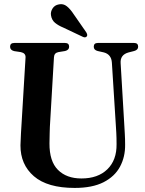

<svg xmlns="http://www.w3.org/2000/svg" viewBox="-20 -911 713 943"><path d="M548.5 -302.5 529.5 -603Q527 -643.5 490.5 -653.5L459.5 -660.5Q440.5 -665.5 440.5 -681.5Q440.5 -700 460.5 -700H639Q658.5 -700 658.5 -681.5Q658.5 -666 639 -660.5L611.5 -653.5Q569.5 -642 572.5 -600.5L590 -305.5Q591.5 -279 593 -253.8Q594.5 -228.5 594.5 -201.5Q595.5 -141 569.5 -92.5Q543.5 -44 488.5 -16Q433.5 12 347 12Q213 12 146.5 -45.5Q80 -103 80.5 -197.5Q81 -219 83 -256.2Q85 -293.5 87 -322L105.5 -629Q106.5 -650 82.5 -655L49.5 -660Q29.5 -665 29.5 -681.5Q29.5 -700 50 -700H299.5Q319.5 -700 319.5 -681.5Q319.5 -665.5 300 -660.5L266.5 -655Q246 -651 245 -629.5L227 -322.5Q224.5 -287 224 -257.5Q223.5 -228 223 -206.5Q222.5 -119 264.5 -76.8Q306.5 -34.5 380 -34.5Q461 -34.5 507.2 -79.5Q553.5 -124.5 552.5 -203Q552.5 -235 551.2 -258.2Q550 -281.5 548.5 -302.5ZM342 -841 403.5 -752.5Q406.5 -747.5 408 -742.2Q409.5 -737 406.5 -732.5Q399.5 -724 387 -730L291 -775.5Q266.5 -785.5 250.2 -799Q234 -812.5 230.5 -835.5Q227.5 -852.5 238 -869.2Q248.5 -886 269.5 -889.5Q291 -894 308.2 -880.2Q325.5 -866.5 342 -841Z"/></svg>

Font: Fraunces 144pt S050 SemiBold
Style: Regular
Weight: 600
Version: Version 1.000; ttfautohint (v1.8.3)